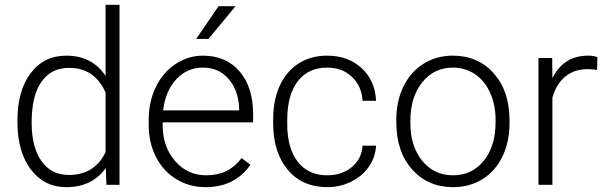

<svg xmlns="http://www.w3.org/2000/svg" viewBox="-20 -770 2524 800"><path d="M52.7 -269Q52.7 -392.1 107.7 -465.1Q162.6 -538.1 256.8 -538.1Q363.8 -538.1 419.9 -453.6V-750H478V0H423.3L420.9 -70.3Q364.7 9.8 255.9 9.8Q164.6 9.8 108.6 -63.7Q52.7 -137.2 52.7 -262.2ZM111.8 -258.8Q111.8 -157.7 152.3 -99.4Q192.9 -41 266.6 -41Q374.5 -41 419.9 -136.2V-384.3Q374.5 -487.3 267.6 -487.3Q193.8 -487.3 152.8 -429.4Q111.8 -371.6 111.8 -258.8Z M836.4 9.8Q769 9.8 714.6 -23.4Q660.2 -56.6 629.9 -116Q599.6 -175.3 599.6 -249V-270Q599.6 -346.2 629.2 -407.2Q658.7 -468.3 711.4 -503.2Q764.2 -538.1 825.7 -538.1Q921.9 -538.1 978.3 -472.4Q1034.7 -406.7 1034.7 -293V-260.3H657.7V-249Q657.7 -159.2 709.2 -99.4Q760.7 -39.6 838.9 -39.6Q885.7 -39.6 921.6 -56.6Q957.5 -73.7 986.8 -111.3L1023.4 -83.5Q959 9.8 836.4 9.8ZM825.7 -488.3Q759.8 -488.3 714.6 -439.9Q669.4 -391.6 659.7 -310.1H976.6V-316.4Q974.1 -392.6 933.1 -440.4Q892.1 -488.3 825.7 -488.3ZM890.6 -744.1H961.4L848.6 -607.9H797.4Z M1343.8 -39.6Q1404.8 -39.6 1446 -74Q1487.3 -108.4 1490.7 -163.1H1546.9Q1544.4 -114.7 1516.6 -75Q1488.8 -35.2 1442.6 -12.7Q1396.5 9.8 1343.8 9.8Q1239.7 9.8 1179 -62.5Q1118.2 -134.8 1118.2 -256.8V-274.4Q1118.2 -352.5 1145.5 -412.6Q1172.9 -472.7 1223.9 -505.4Q1274.9 -538.1 1343.3 -538.1Q1430.2 -538.1 1486.6 -486.3Q1543 -434.6 1546.9 -350.1H1490.7Q1486.8 -412.1 1446 -450.2Q1405.3 -488.3 1343.3 -488.3Q1264.2 -488.3 1220.5 -431.2Q1176.8 -374 1176.8 -271V-253.9Q1176.8 -152.8 1220.5 -96.2Q1264.2 -39.6 1343.8 -39.6Z M1631.3 -272Q1631.3 -348.1 1660.9 -409.2Q1690.4 -470.2 1744.4 -504.2Q1798.3 -538.1 1866.7 -538.1Q1972.2 -538.1 2037.6 -464.1Q2103 -390.1 2103 -268.1V-255.9Q2103 -179.2 2073.5 -117.9Q2043.9 -56.6 1990.2 -23.4Q1936.5 9.8 1867.7 9.8Q1762.7 9.8 1697 -64.2Q1631.3 -138.2 1631.3 -260.3ZM1689.9 -255.9Q1689.9 -161.1 1739 -100.3Q1788.1 -39.6 1867.7 -39.6Q1946.8 -39.6 1995.8 -100.3Q2044.9 -161.1 2044.9 -260.7V-272Q2044.9 -332.5 2022.5 -382.8Q2000 -433.1 1959.5 -460.7Q1918.9 -488.3 1866.7 -488.3Q1788.6 -488.3 1739.3 -427Q1689.9 -365.7 1689.9 -266.6Z M2467.8 -478.5Q2449.2 -481.9 2428.2 -481.9Q2373.5 -481.9 2335.7 -451.4Q2297.9 -420.9 2281.7 -362.8V0H2223.6V-528.3H2280.8L2281.7 -444.3Q2328.1 -538.1 2430.7 -538.1Q2455.1 -538.1 2469.2 -531.7Z"/></svg>

Font: RobotoInd Light
Style: Regular
Weight: 300
Designer: Google
Version: Version 2.001151; 2014